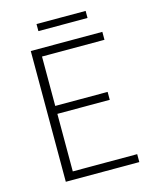

<svg xmlns="http://www.w3.org/2000/svg" viewBox="-117 -857 748 935"><g transform="rotate(-15 257.5 -389.5)"><path d="M158.2 -743.2V-778.8H405.8V-743.2ZM97.2 0V-659.2H458V-619.1H143.1V-370.1H407.2V-330.1H143.1V-40H467.8V0Z"/></g></svg>

Font: SourceSansPro-Light
Style: Regular
Weight: 300
Designer: Paul D. Hunt
Foundry: Adobe Systems Incorporated
Version: Version 2.020;PS 2.0;hotconv 1.0.86;makeotf.lib2.5.63406